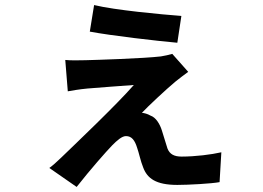

<svg xmlns="http://www.w3.org/2000/svg" viewBox="-20 -673 1040 759"><path d="M352 -653 335 -548C420 -532 602 -511 681 -504L697 -610C617 -616 434 -633 352 -653ZM724 -389 661 -460C652 -457 629 -452 616 -450C549 -442 360 -436 318 -435C290 -434 257 -434 238 -436L248 -312C265 -315 293 -320 325 -323C369 -327 470 -334 509 -337C440 -258 281 -107 222 -50C201 -30 190 -20 175 -9L283 66C338 -4 398 -72 424 -99C443 -118 462 -135 478 -135C501 -135 513 -118 522 -89C529 -70 536 -35 546 -11C562 32 596 58 681 58C724 58 816 53 848 47L855 -71C816 -62 752 -54 698 -54C669 -54 651 -63 642 -86C635 -107 627 -136 620 -157C612 -183 596 -209 575 -216C563 -223 551 -226 541 -227C561 -249 638 -321 673 -350C686 -361 708 -377 724 -389Z"/></svg>

Font: Noto Sans Japanese Bold
Style: Bold
Weight: 700
Designer: Ryoko NISHIZUKA (kana & ideographs); Paul D. Hunt (Latin, Greek & Cyrillic); Wenlong ZHANG (bopomofo); Sandoll Communica
Foundry: Adobe Systems Incorporated
Version: Version 1.000;PS 1;hotconv 1.0.78;makeotf.lib2.5.61930